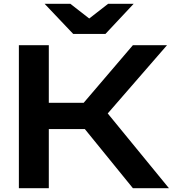

<svg xmlns="http://www.w3.org/2000/svg" viewBox="-20 -987 906 1007"><path d="M236 0V-310H425L677 0H866L545 -392L856 -750H677L419 -448H236V-750H79V0ZM681 -967H547L448 -890L349 -967H214L364 -809H533Z"/></svg>

Font: Bounded Med
Style: Regular
Weight: 500
Designer: Vlad Churkin
Version: Version 3.0